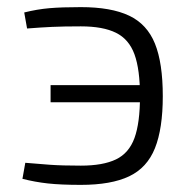

<svg xmlns="http://www.w3.org/2000/svg" viewBox="-20 -510 538 539"><path d="M207 -490Q292 -490 342.5 -466Q393 -442 415 -387.5Q437 -333 437 -240Q437 -149 415 -94Q393 -39 342.5 -15Q292 9 207 9Q151 9 114.5 5Q78 1 43 -8L51 -53Q85 -50 119.5 -47.5Q154 -45 207 -45Q269 -45 305.5 -62.5Q342 -80 357.5 -122.5Q373 -165 373 -240Q373 -315 357.5 -357.5Q342 -400 305.5 -418Q269 -436 207 -436Q158 -436 126 -434.5Q94 -433 56 -430L48 -475Q84 -484 118.5 -487Q153 -490 207 -490ZM414 -271V-223H122V-271Z"/></svg>

Font: Exo 2 Light
Style: Regular
Weight: 300
Designer: Natanael Gama
Foundry: Natanael Gama
Version: Version 2.010